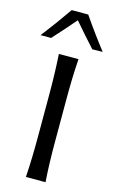

<svg xmlns="http://www.w3.org/2000/svg" viewBox="-193 -1083 684 1140"><g transform="rotate(15 149.0 -513.5)"><path d="M91.8 0Q95.7 -62.5 97.4 -120.8Q99.1 -179.2 99.1 -249.5V-503.9Q99.1 -575.2 97.4 -634Q95.7 -692.9 91.8 -756.3H212.4Q208 -692.9 206.3 -634Q204.6 -575.2 204.6 -503.9V-249.5Q204.6 -179.2 206.3 -120.8Q208 -62.5 212.4 0ZM276.4 -834Q243.7 -870.1 211.7 -906.2Q179.7 -942.4 148.9 -978.5Q118.2 -942.9 86.9 -907.5Q55.7 -872.1 22.5 -835.9H-42Q-4.9 -883.8 30.3 -931.9Q65.4 -980 98.1 -1027.3H199.7Q266.1 -930.2 339.8 -835.4Z"/></g></svg>

Font: Pinar-FD Medium
Style: Regular
Weight: 500
Designer: Amin Abedi
Version: Version 3.000